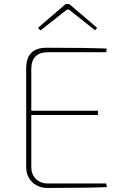

<svg xmlns="http://www.w3.org/2000/svg" viewBox="-20 -925 588 945"><path d="M167 -788 303 -905H321L458 -788L448 -776L319 -878H310L179 -775ZM217 -668Q134 -668 134 -585V-380H462V-359H134V-103Q134 -67 156 -45Q179 -22 215 -22H503L506 -4Q408 0 213 0Q168 0 138 -29Q109 -59 109 -103V-589Q109 -690 209 -690Q406 -690 505 -686L503 -668Z"/></svg>

Font: Taylor Sans Thin
Style: Regular
Weight: 100
Italic angle: -8°
Designer: Natanael Gama
Version: Version 1.001 September 8, 2015